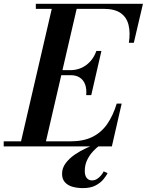

<svg xmlns="http://www.w3.org/2000/svg" viewBox="-66 -770 772 1010"><path d="M38.5 0 212.5 -750H343.5L169.5 0ZM-46.5 0V-26.5H304.5Q373 -26.5 420 -49.8Q467 -73 497.8 -117.2Q528.5 -161.5 548 -225H574L522.5 0ZM387.5 -269.5Q390.5 -303 381.5 -326.5Q372.5 -350 353.2 -362.2Q334 -374.5 305.5 -374.5H237.5V-401H305.5Q334 -401 360.5 -412.2Q387 -423.5 408 -446Q429 -468.5 441 -502H467.5L414 -269.5ZM612 -545Q620 -598.5 610.2 -638.8Q600.5 -679 568.8 -701.2Q537 -723.5 478.5 -723.5H122.5V-750H686L638 -545ZM370 219.5Q341.5 219.5 316.5 212.8Q291.5 206 276 189.2Q260.5 172.5 260.5 144Q260.5 114 279.2 88.8Q298 63.5 327.5 43.2Q357 23 390 8Q423 -7 452 -16L458 -5Q441 7 422.8 26.8Q404.5 46.5 392.2 72.2Q380 98 380 129Q380 154 390.5 166.5Q401 179 417 179Q432 179 443.8 171.8Q455.5 164.5 464.8 153.5Q474 142.5 479.5 131.5L500 141Q493 155 477.8 173.5Q462.5 192 436.5 205.8Q410.5 219.5 370 219.5Z"/></svg>

Font: Bodoni Moda 9pt SemiBold
Style: Italic
Weight: 600
Italic angle: -13°
Designer: Owen Earl
Foundry: indestructible type
Version: Version 2.004